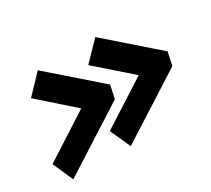

<svg xmlns="http://www.w3.org/2000/svg" viewBox="-97 -672 850 775"><g transform="rotate(-30 328.5 -284.5)"><path d="M316 -58 273 -153 487 -290 331 -427 412 -511 636 -315 623 -254ZM48 -58 6 -153 219 -290 64 -427 144 -511 368 -315 355 -254Z"/></g></svg>

Font: Kanit SemiBold
Style: Italic
Weight: 600
Italic angle: -12°
Designer: Katatrad Team
Foundry: CadsonDemak
Version: Version 2.000; ttfautohint (v1.8.3)